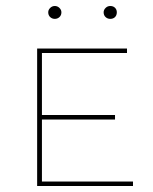

<svg xmlns="http://www.w3.org/2000/svg" viewBox="-20 -621 511 641"><path d="M141 -580Q141 -588 147.5 -594.5Q154 -601 163 -601Q172 -601 178.5 -594.5Q185 -588 185 -580Q185 -570 178.5 -564Q172 -558 163 -558Q154 -558 147.5 -564Q141 -570 141 -580ZM326 -580Q326 -588 332.5 -594.5Q339 -601 348 -601Q358 -601 364 -595Q370 -589 370 -580Q370 -570 364 -564Q358 -558 348 -558Q339 -558 332.5 -564Q326 -570 326 -580ZM424 -15V0H104V-459H404V-444H120V-237H364V-222H120V-15Z"/></svg>

Font: Ysabeau SC Thin
Style: Regular
Weight: 200
Designer: Christian Thalmann (Catharsis Fonts)
Version: Version 0.003